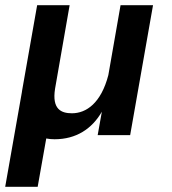

<svg xmlns="http://www.w3.org/2000/svg" viewBox="-44 -520 663 739"><path d="M166 16C249 16 310 -24 348 -90L332 0H457L545 -500H420L373 -231C345 -123 288 -84 233 -84C193 -84 155 -98 168 -179L224 -500H99L41 -171L40 -164L-24 199H101L134 13C144 15 155 16 166 16Z"/></svg>

Font: Uncut Sans Semibold
Style: Italic
Weight: 600
Italic angle: -10°
Designer: Kasper Nordkvist
Foundry: Uncut Type
Version: Version 1.111;FEAKit 1.0